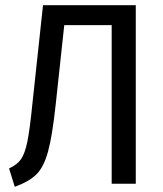

<svg xmlns="http://www.w3.org/2000/svg" viewBox="-20 -709 629 741"><path d="M504 -689V0H411V-612H228L195 -306Q182 -185 165.5 -124.5Q149 -64 120.5 -36Q92 -8 37 12L15 -59Q46 -73 61 -94.5Q76 -116 85.5 -162Q95 -208 105 -308L146 -689Z"/></svg>

Font: Fira Sans Condensed
Style: Regular
Weight: 400
Width: 3
Designer: bBox Type GmbH & Carrois Corporate GbR & Edenspiekermann AG
Foundry: bBox Type GmbH & Carrois Corporate GbR & Edenspiekermann AG
Version: Version 4.301